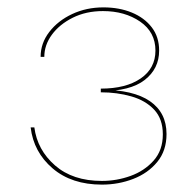

<svg xmlns="http://www.w3.org/2000/svg" viewBox="-20 -490 516 520"><path d="M253 -243Q333 -243 372 -273.5Q411 -304 411 -353Q411 -390 391 -416Q371 -442 337 -456Q303 -470 260 -470Q214 -470 175.5 -452Q137 -434 113.5 -403.5Q90 -373 90 -336H100Q100 -368 120.5 -396Q141 -424 177 -442Q213 -460 259 -460Q318 -460 359.5 -431.5Q401 -403 401 -353Q401 -305 361 -277.5Q321 -250 253 -250ZM256 10Q301 10 341 -5.5Q381 -21 406 -51.5Q431 -82 431 -127Q431 -185 386 -216Q341 -247 253 -247V-240Q297 -240 335.5 -229Q374 -218 397.5 -193Q421 -168 421 -126Q421 -83 396 -55Q371 -27 333.5 -13.5Q296 0 256 0Q177 0 129 -42Q81 -84 73 -145H63Q71 -78 122.5 -34Q174 10 256 10Z"/></svg>

Font: Jost Thin
Style: Regular
Weight: 250
Version: Version 3.710